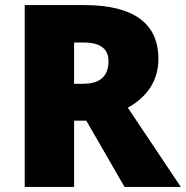

<svg xmlns="http://www.w3.org/2000/svg" viewBox="-20 -734 730 754"><path d="M311 -714H77V0H271V-260H319L469 0H690L482 -311C557 -353 602 -416 602 -503C602 -642 505 -714 311 -714ZM309 -567C378 -567 406 -539 406 -494C406 -427 364 -405 306 -405H271V-567Z"/></svg>

Font: Noto Sans UI Black
Style: Regular
Weight: 900
Designer: Monotype Design Team
Foundry: Monotype Imaging Inc.
Version: Version 1.901